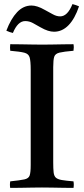

<svg xmlns="http://www.w3.org/2000/svg" viewBox="-20 -917 410 938"><path d="M240 -589V-124Q240 -93 242 -75Q244 -57 253 -49Q262 -41 282 -37.5Q302 -34 339 -31Q342 -15 339 1Q319 1 290 0.5Q261 0 232.5 -0.5Q204 -1 185 -1Q166 -1 137.5 -0.5Q109 0 80.5 0.5Q52 1 30 1Q27 -14 30 -31Q78 -36 99 -40.5Q120 -45 125 -60Q130 -75 130 -111V-576Q130 -618 125 -636Q120 -654 99 -659.5Q78 -665 30 -669Q28 -684 30 -701Q51 -701 80.5 -700.5Q110 -700 139 -699.5Q168 -699 187 -699Q206 -699 234 -699.5Q262 -700 291 -700.5Q320 -701 339 -701Q342 -686 339 -669Q292 -665 271 -660Q250 -655 245 -640Q240 -625 240 -589ZM334 -897Q343 -895 351 -892Q359 -889 366 -886Q346 -826 315 -794Q284 -762 244 -762Q230 -762 214 -767Q198 -772 177 -784Q158 -795 140.5 -804.5Q123 -814 103 -814Q67 -814 43 -756Q29 -759 11 -767Q33 -825 63.5 -857.5Q94 -890 134 -890Q147 -890 163 -885Q179 -880 200 -868Q219 -858 237.5 -847.5Q256 -837 274 -837Q310 -837 334 -897Z"/></svg>

Font: Tiro Tamil
Style: Regular
Weight: 400
Designer: Tamil: Fernando Mello & Fiona Ross. Latin: John Hudson.
Foundry: Tiro Typeworks Ltd.
Version: Version 1.52